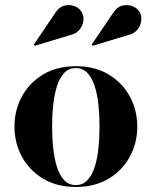

<svg xmlns="http://www.w3.org/2000/svg" viewBox="-20 -733 602 763"><path d="M281.5 10Q206 10 151.2 -23Q96.5 -56 67 -110.5Q37.5 -165 37.5 -230Q37.5 -295 67 -349.5Q96.5 -404 151.2 -437Q206 -470 281.5 -470Q357 -470 411.8 -437Q466.5 -404 496 -349.5Q525.5 -295 525.5 -230Q525.5 -165 496 -110.5Q466.5 -56 411.8 -23Q357 10 281.5 10ZM281.5 2.5Q309 2.5 327.2 -16.8Q345.5 -36 356.2 -69Q367 -102 371.2 -143.8Q375.5 -185.5 375.5 -230Q375.5 -275 371.2 -316.5Q367 -358 356.2 -391Q345.5 -424 327.2 -443.2Q309 -462.5 281.5 -462.5Q253.5 -462.5 235.2 -443.2Q217 -424 206.5 -391Q196 -358 191.5 -316.2Q187 -274.5 187 -230Q187 -185.5 191.5 -143.8Q196 -102 206.5 -69Q217 -36 235.2 -16.8Q253.5 2.5 281.5 2.5ZM118.5 -551 114.5 -556 198.5 -680Q213 -704 234 -710Q255 -716 274.2 -709.2Q293.5 -702.5 302.5 -688.5Q313.5 -672.5 311.5 -652Q309.5 -631.5 296 -615Q282.5 -598.5 258.5 -593.5ZM348.5 -551 344.5 -556 428.5 -680Q443 -704 464 -710Q485 -716 504.2 -709.2Q523.5 -702.5 532.5 -688.5Q543.5 -672.5 541.5 -652Q539.5 -631.5 526 -615Q512.5 -598.5 488.5 -593.5Z"/></svg>

Font: Bodoni Moda 28pt
Style: Bold
Weight: 700
Designer: Owen Earl
Foundry: indestructible type
Version: Version 2.005